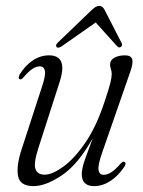

<svg xmlns="http://www.w3.org/2000/svg" viewBox="-20 -626 488 654"><path d="M403 -74.5Q412.5 -71.5 403.5 -58Q383 -27 356 -9.5Q329 8 301 8Q258.5 8 258.5 -33Q258.5 -52 269.5 -83.2Q280.5 -114.5 296 -155.5Q246.5 -66.5 191.2 -29.2Q136 8 94 8Q48 8 41.5 -26.5Q35 -61 54 -118.5L122 -327.5Q136 -368.5 133 -384.2Q130 -400 115.5 -400Q104.5 -400 91.5 -392Q78.5 -384 60.5 -363Q52 -353.5 48 -356Q39.5 -359 48 -374Q66.5 -403.5 92.2 -420.5Q118 -437.5 147 -437.5Q212 -437.5 183.5 -348L110.5 -121Q94 -70 100.8 -50.5Q107.5 -31 132 -31Q157.5 -31 195 -57.8Q232.5 -84.5 270.5 -139.8Q308.5 -195 336.5 -280.5Q352 -326.5 356.2 -345Q360.5 -363.5 360.5 -373.5Q360.5 -383.5 357.8 -390.5Q355 -397.5 355 -407Q355 -420.5 369 -429Q383 -437.5 406 -437.5Q427 -437.5 430.5 -423.5Q434 -409.5 422.5 -378L329 -109Q313 -64 315.5 -47.2Q318 -30.5 333.5 -30.5Q344.5 -30.5 358 -38.5Q371.5 -46.5 391.5 -69.5Q398.5 -77.5 403 -74.5ZM190.5 -468.5Q177.5 -460 172.5 -466Q168 -472 176.5 -480.5L292.5 -592Q307 -606 317.5 -606Q329.5 -606 336.5 -592L394 -480Q398.5 -471 391.5 -466Q385 -461.5 378 -469.5L306 -549.5Z"/></svg>

Font: Fraunces 144pt Soft Light
Style: Italic
Weight: 300
Italic angle: -16°
Version: Version 1.000;[b76b70a41]